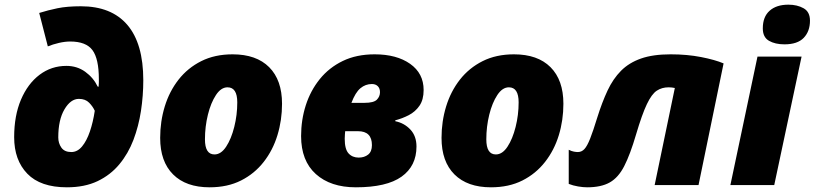

<svg xmlns="http://www.w3.org/2000/svg" viewBox="-20 -797 3509 827"><path d="M268.1 9.8Q154.3 9.8 97.7 -48.8Q41 -107.4 41 -206.1Q41 -298.8 70.3 -367.7Q99.6 -436.5 150.4 -474.9Q201.2 -513.2 266.1 -513.2Q312 -513.2 347.2 -487.8Q382.3 -462.4 400.9 -423.8H404.8Q405.8 -432.1 405.8 -441.7Q405.8 -451.2 405.8 -456.1Q405.8 -543.9 378.2 -581.1Q350.6 -618.2 282.2 -618.2Q259.8 -618.2 233.6 -612.1Q207.5 -606 186 -597.2L148.9 -741.2Q186 -752.9 227.5 -761.5Q269 -770 328.1 -770Q460 -770 528.6 -689.7Q597.2 -609.4 597.2 -451.2Q597.2 -385.3 587.2 -319.3Q577.1 -253.4 554.7 -194.3Q532.2 -135.3 494.1 -89.4Q456.1 -43.5 400.4 -16.8Q344.7 9.8 268.1 9.8ZM287.1 -142.1Q313.5 -142.1 333.5 -166.3Q353.5 -190.4 367.2 -230.7Q380.9 -271 388.2 -319.8Q379.9 -338.4 363.8 -354.7Q347.7 -371.1 319.8 -371.1Q284.2 -371.1 257.6 -325.9Q231 -280.8 231 -205.1Q231 -180.2 244.4 -161.1Q257.8 -142.1 287.1 -142.1Z M882.8 9.8Q781.2 9.8 725.6 -45.7Q669.9 -101.1 669.9 -203.1Q669.9 -273.9 689.7 -338.6Q709.5 -403.3 749 -453.9Q788.6 -504.4 846.9 -533.7Q905.3 -563 981.9 -563Q1084 -563 1139.4 -507.6Q1194.8 -452.1 1194.8 -350.1Q1194.8 -279.3 1175 -214.6Q1155.3 -149.9 1115.7 -99.4Q1076.2 -48.8 1018.1 -19.5Q960 9.8 882.8 9.8ZM903.8 -131.8Q932.1 -131.8 954.1 -165.3Q976.1 -198.7 989 -250.2Q1002 -301.8 1002 -356Q1002 -420.9 960 -420.9Q932.1 -420.9 910.2 -387.7Q888.2 -354.5 875.5 -303Q862.8 -251.5 862.8 -196.8Q862.8 -131.8 903.8 -131.8Z M1512.7 9.8Q1403.8 9.8 1340.3 -47.4Q1276.9 -104.5 1276.9 -210.9Q1276.9 -280.3 1297.1 -343.5Q1317.4 -406.7 1357.4 -456.3Q1397.5 -505.9 1456.5 -534.4Q1515.6 -563 1593.8 -563Q1688.5 -563 1746.6 -522Q1804.7 -481 1804.7 -409.2Q1804.7 -367.2 1786.6 -341.3Q1768.6 -315.4 1740.7 -301Q1712.9 -286.6 1682.6 -278.8V-274.9Q1721.2 -267.1 1747.6 -239Q1773.9 -210.9 1773.9 -166Q1773.9 -82 1709.7 -36.1Q1645.5 9.8 1512.7 9.8ZM1493.7 -354H1549.8Q1589.8 -354 1603.3 -367.7Q1616.7 -381.3 1616.7 -399.9Q1616.7 -416.5 1607.2 -425.8Q1597.7 -435.1 1582 -435.1Q1554.2 -435.1 1532.5 -417Q1510.7 -398.9 1493.7 -354ZM1524.9 -118.2Q1549.3 -118.2 1565.7 -131.1Q1582 -144 1582 -171.9Q1582 -231.9 1522 -231.9H1466.8Q1466.3 -223.1 1465.6 -217.5Q1464.8 -211.9 1464.8 -199.2Q1464.8 -154.3 1481.4 -136.2Q1498 -118.2 1524.9 -118.2Z M2094.7 9.8Q1993.2 9.8 1937.5 -45.7Q1881.8 -101.1 1881.8 -203.1Q1881.8 -273.9 1901.6 -338.6Q1921.4 -403.3 1960.9 -453.9Q2000.5 -504.4 2058.8 -533.7Q2117.2 -563 2193.8 -563Q2295.9 -563 2351.3 -507.6Q2406.7 -452.1 2406.7 -350.1Q2406.7 -279.3 2387 -214.6Q2367.2 -149.9 2327.6 -99.4Q2288.1 -48.8 2230 -19.5Q2171.9 9.8 2094.7 9.8ZM2115.7 -131.8Q2144 -131.8 2166 -165.3Q2188 -198.7 2200.9 -250.2Q2213.9 -301.8 2213.9 -356Q2213.9 -420.9 2171.9 -420.9Q2144 -420.9 2122.1 -387.7Q2100.1 -354.5 2087.4 -303Q2074.7 -251.5 2074.7 -196.8Q2074.7 -131.8 2115.7 -131.8Z M2508.8 9.8Q2491.7 9.8 2470 6.1Q2448.2 2.4 2429.7 -4.9V-151.9Q2442.4 -145.5 2452.4 -143.8Q2462.4 -142.1 2468.8 -142.1Q2485.4 -142.1 2497.3 -155Q2509.3 -168 2522 -200.2Q2534.7 -232.4 2552.7 -291Q2573.2 -356.4 2596.9 -407Q2620.6 -457.5 2655 -492.2Q2689.5 -526.9 2741 -544.9Q2792.5 -563 2868.7 -563Q2939.5 -563 2999.5 -551.3Q3059.6 -539.6 3096.7 -523.9L2988.8 0H2799.8L2886.7 -418Q2873.5 -420.9 2859.9 -420.9Q2831.1 -420.9 2809.1 -406.5Q2787.1 -392.1 2766.4 -348.6Q2745.6 -305.2 2719.7 -217.8Q2694.3 -131.3 2668.9 -81.8Q2643.6 -32.2 2606.4 -11.2Q2569.3 9.8 2508.8 9.8Z M3358.9 -606Q3318.8 -606 3292.2 -621.3Q3265.6 -636.7 3265.6 -674.8Q3265.6 -724.6 3294.9 -750.7Q3324.2 -776.9 3376 -776.9Q3413.6 -776.9 3441.2 -761.5Q3468.8 -746.1 3468.8 -708Q3468.8 -662.1 3441.9 -634Q3415 -606 3358.9 -606ZM3126 0 3242.7 -553.2H3432.6L3314.9 0Z"/></svg>

Font: Open Sans ExtraBold
Style: Italic
Weight: 800
Italic angle: -12°
Designer: Monotype Design Team
Foundry: Monotype Imaging Inc.
Version: Version 3.000; ttfautohint (v1.8.4)